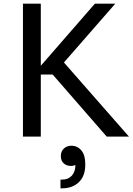

<svg xmlns="http://www.w3.org/2000/svg" viewBox="-20 -750 728 1054"><path d="M269 -341H204V0H106V-730H204V-389L501 -730H613L331 -407L688 0H566ZM312 236H321Q355 236 374.5 214Q394 192 394 156Q382 161 370 161Q346 161 330 147Q314 133 314 107Q314 80 331 65Q348 50 372 50Q405 50 426.5 75.5Q448 101 448 149V155Q448 216 413 250Q378 284 319 284H312Z"/></svg>

Font: Sora-SIA
Style: Regular
Weight: 400
Designer: Jonathan Barnbrook, Julián Moncada
Foundry: Barnbrook Fonts
Version: Version 2.000